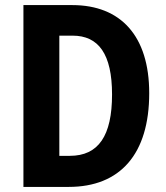

<svg xmlns="http://www.w3.org/2000/svg" viewBox="-20 -734 653 754"><path d="M566 -368C566 -593 454 -714 264 -714H72V0H250C452 0 566 -129 566 -368ZM420 -363C420 -201 367 -122 254 -122H213V-594H265C367 -594 420 -522 420 -363Z"/></svg>

Font: Noto Sans Armenian Condensed
Style: Regular
Weight: 400
Width: 3
Designer: Monotype Design Team
Foundry: Monotype Imaging Inc.
Version: Version 2.008